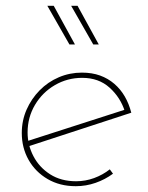

<svg xmlns="http://www.w3.org/2000/svg" viewBox="-20 -635 510 661"><path d="M242 -11Q274 -11 304 -22Q334 -33 358 -52L369 -37Q342 -17 309 -5.5Q276 6 241 6Q186 6 144 -18.5Q102 -43 78.5 -84.5Q55 -126 55 -177Q55 -220 71.5 -257.5Q88 -295 116.5 -324Q145 -353 182.5 -369Q220 -385 262 -385Q297 -385 324.5 -375Q352 -365 373.5 -346.5Q395 -328 409.5 -303Q424 -278 432 -247L74 -130L70 -148L418 -260L410 -251Q395 -299 357.5 -333Q320 -367 263 -367Q212 -367 169 -342Q126 -317 100.5 -274Q75 -231 75 -179Q75 -136 95 -97.5Q115 -59 152.5 -35Q190 -11 242 -11ZM165 -615 238 -482H219L143 -615ZM247 -615 320 -482H301L225 -615Z"/></svg>

Font: Josefin Sans Thin Thin
Style: Italic
Weight: 250
Italic angle: -7°
Version: Version 2.000